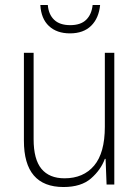

<svg xmlns="http://www.w3.org/2000/svg" viewBox="-20 -741 562 771"><path d="M439 -529V0H408L404 -103H401Q385 -59 345.5 -24.5Q306 10 235 10Q76 10 76 -176V-529H115V-182Q115 -101 146.5 -63Q178 -25 239 -25Q315 -25 358 -76Q401 -127 401 -232V-529ZM382 -721Q377 -668 346 -637.5Q315 -607 261 -607Q208 -607 176.5 -636.5Q145 -666 142 -721H172Q175 -683 197.5 -661.5Q220 -640 262 -640Q304 -640 326 -661.5Q348 -683 352 -721Z"/></svg>

Font: Noto Sans Gujarati UI SemiCondensed ExtraLight
Style: Regular
Weight: 200
Width: 4
Designer: Jelle Bosma - Monotype Design Team, Universal Thirst
Foundry: Monotype Imaging Inc.
Version: Version 2.106; ttfautohint (v1.8.4.7-5d5b)